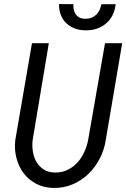

<svg xmlns="http://www.w3.org/2000/svg" viewBox="-20 -926 628 956"><path d="M588.4 -710.9 506.8 -230Q499.5 -181.2 477.1 -137.2Q454.6 -93.3 420.4 -60.3Q386.2 -27.3 341.8 -8.3Q297.4 10.7 245.6 9.8Q196.8 8.8 159.2 -11.5Q121.6 -31.7 96.9 -64.7Q72.3 -97.7 61.5 -140.4Q50.8 -183.1 56.2 -229L139.2 -710.9H223.1L142.6 -229Q139.2 -200.2 143.6 -171.9Q147.9 -143.6 161.1 -120.6Q174.3 -97.7 196.5 -82.8Q218.8 -67.9 251.5 -66.9Q286.1 -65.9 314.7 -79.3Q343.3 -92.8 364.5 -115.7Q385.7 -138.7 399.4 -168.5Q413.1 -198.2 418.9 -229.5L502.9 -710.9ZM555.7 -905.3Q552.7 -874.5 540.3 -850.1Q527.8 -825.7 507.8 -808.8Q487.8 -792 461.7 -783.2Q435.5 -774.4 404.8 -774.9Q375 -775.4 350.8 -784.9Q326.7 -794.4 309.3 -811.3Q292 -828.1 282.7 -852.1Q273.4 -876 273.9 -905.8L345.2 -905.3Q344.7 -889.6 347.7 -876.5Q350.6 -863.3 357.9 -853.5Q365.2 -843.8 376.7 -838.1Q388.2 -832.5 405.3 -832.5Q422.4 -832.5 435.8 -837.9Q449.2 -843.3 459.2 -853Q469.2 -862.8 475.6 -876Q481.9 -889.2 484.9 -904.8Z"/></svg>

Font: Roboto Mono
Style: Italic
Weight: 400
Designer: Google
Version: Version 2.000985; 2015; ttfautohint (v1.3)